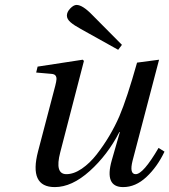

<svg xmlns="http://www.w3.org/2000/svg" viewBox="-20 -743 684 775"><path d="M126 -450.2 131.8 -474.1 314 -502 318.8 -497.1 223.1 -127.9Q200.2 -40 248 -40Q277.8 -40 310.1 -62Q342.3 -84 370.1 -119.6Q397.9 -155.3 421.1 -194.3Q444.3 -233.4 461.9 -273.9Q492.7 -346.2 533.2 -490.2L622.1 -502L515.1 -94.2Q501.5 -40 527.8 -40Q558.1 -40 620.1 -146L644 -130.9Q614.7 -69.3 571 -28.6Q527.3 12.2 477.1 12.2Q400.4 12.2 431.2 -96.2L463.9 -210H461.9Q414.1 -117.2 342 -52.5Q270 12.2 201.2 12.2Q95.7 12.2 133.8 -132.8L203.1 -397Q207.5 -414.1 208 -423.1Q208.5 -432.1 204.1 -438Q199.7 -443.8 188 -444.8ZM250 -680.2Q250 -694.8 263.7 -709Q277.3 -723.1 289.1 -723.1Q313.5 -723.1 353 -682.1L472.2 -562L457 -542L306.2 -626Q279.3 -640.6 264.6 -653.3Q250 -666 250 -680.2Z"/></svg>

Font: Linguistics Pro
Style: Italic
Weight: 400
Italic angle: -12°
Designer: Stefan Peev, Context Ltd
Foundry: Stefan Peev, Context Ltd
Version: Version 001.000